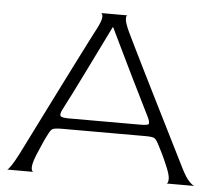

<svg xmlns="http://www.w3.org/2000/svg" viewBox="-46 -651 788 702"><g transform="rotate(5 347.5 -300.0)"><path d="M5 0Q9 -1 19 -15.5Q29 -30 45 -61Q53 -77 71.5 -114Q90 -151 114.5 -200Q139 -249 165.5 -302Q192 -355 216.5 -403.5Q241 -452 259.5 -488.5Q278 -525 286 -540Q303 -572 303 -586Q303 -600 296 -600H394Q389 -600 389.5 -586Q390 -572 405 -540Q412 -525 430 -488.5Q448 -452 472 -403.5Q496 -355 522.5 -302Q549 -249 573.5 -200Q598 -151 616.5 -114Q635 -77 643 -61Q660 -27 673.5 -13.5Q687 0 693 0H589Q596 0 596.5 -16.5Q597 -33 580 -71Q573 -88 563 -108.5Q553 -129 549 -136Q539 -156 532 -161Q525 -166 499 -166H192Q163 -166 156 -161Q149 -156 140 -137Q134 -126 123.5 -102Q113 -78 106 -61Q93 -28 94 -14Q95 0 102 0ZM214 -206H474Q503 -206 506 -211Q509 -216 502 -233Q491 -256 472 -293.5Q453 -331 431 -376.5Q409 -422 386.5 -468Q364 -514 346 -552H344Q326 -515 303.5 -469.5Q281 -424 259 -379Q237 -334 218 -296.5Q199 -259 187 -236Q179 -220 182 -213Q185 -206 214 -206Z"/></g></svg>

Font: Red Rose Light
Style: Regular
Weight: 300
Designer: Jaikishan Patel
Version: Version 1.001; ttfautohint (v1.8.3)